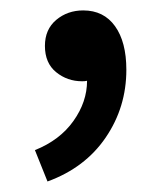

<svg xmlns="http://www.w3.org/2000/svg" viewBox="-20 -156 309 365"><path d="M70.3 189 46.4 129.4Q93.8 110.4 119.6 74Q145.5 37.6 145.5 -2.4Q143.1 -2 140.9 -1.7Q138.7 -1.5 136.2 -1.5Q107.9 -1.5 86.7 -18.8Q65.4 -36.1 65.4 -68.8Q65.4 -100.1 86.9 -118.2Q108.4 -136.2 138.2 -136.2Q177.2 -136.2 198.7 -106.2Q220.2 -76.2 220.2 -23.4Q220.2 47.9 180.9 105.5Q141.6 163.1 70.3 189Z"/></svg>

Font: Varta Light
Style: Bold
Weight: 700
Version: Version 1.004